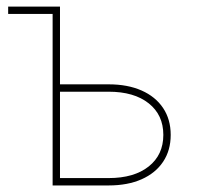

<svg xmlns="http://www.w3.org/2000/svg" viewBox="-20 -566 604 586"><path d="M4.9 -523.4V-545.9H152.3V-523.4ZM153.3 -308.6H311.5Q369.6 -308.6 412.1 -289.8Q454.6 -271 477.8 -236.3Q501 -201.7 501 -154.3Q501 -106.9 477.8 -72.3Q454.6 -37.6 412.1 -18.8Q369.6 0 311.5 0H140.6V-545.9H163.1V-22.5H311.5Q389.2 -22.5 433.8 -57.9Q478.5 -93.3 478.5 -154.3Q478.5 -215.3 433.8 -250.7Q389.2 -286.1 311.5 -286.1H153.3Z"/></svg>

Font: Inter Thin
Style: Regular
Weight: 250
Designer: Rasmus Andersson
Foundry: rsms
Version: Version 4.001;git-66647c0bb